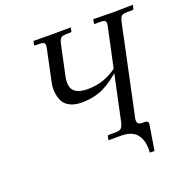

<svg xmlns="http://www.w3.org/2000/svg" viewBox="-138 -775 1017 1044"><g transform="rotate(-20 370.5 -252.5)"><path d="M544.9 -74.2Q538.1 -50.8 542.7 -37.8Q547.4 -24.9 570.3 -24.9H587.4Q594.2 -24.9 599.9 -20Q605.5 -15.1 604 -4.9L580.1 141.1H553.2Q558.1 75.7 530.5 38.3Q502.9 1 437 1H364.7L369.6 -21Q370.6 -25.9 375.5 -25.9H414.6Q439.9 -25.9 449.2 -35.6Q458.5 -45.4 464.4 -73.2L519 -330.1Q453.1 -275.4 403.8 -258.3Q354.5 -241.2 301.3 -241.2Q259.8 -241.2 232.2 -255.1Q204.6 -269 193.1 -292.5Q181.6 -315.9 178.7 -346.9Q175.8 -377.9 184.6 -412.1L219.7 -578.1Q225.6 -605 219.5 -612.5Q213.4 -620.1 184.6 -620.1H168Q164.6 -620.1 162.8 -621.3Q161.1 -622.6 161.6 -625L166.5 -646L273.9 -645L382.3 -646L377.9 -625Q377 -620.1 370.6 -620.1H354Q324.2 -620.1 315.2 -611.8Q306.2 -603.5 300.8 -578.1L264.6 -408.2Q252 -349.1 275.4 -324Q298.8 -298.8 355.5 -298.8Q449.2 -298.8 524.4 -355L571.8 -577.1Q578.1 -603.5 572.5 -611.3Q566.9 -619.1 540.5 -619.1H510.7Q506.8 -619.1 507.8 -624L512.2 -646L626 -644L741.2 -646L736.8 -625Q735.4 -619.1 729.5 -619.1H700.7Q674.8 -619.1 666 -611.8Q657.2 -604.5 651.4 -577.1Z"/></g></svg>

Font: Linux Biolinum
Style: Italic
Weight: 400
Italic angle: -12°
Designer: Philipp H. Poll
Foundry: Philipp H. Poll
Version: Version 1.1.3 ; ttfautohint (v0.9)